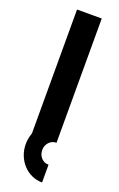

<svg xmlns="http://www.w3.org/2000/svg" viewBox="-168 -766 597 964"><g transform="rotate(20 131.0 -284.0)"><path d="M196 -58Q173 -58 157.5 -41Q142 -24 142 0Q142 25 157.5 42Q173 59 196 59H197V154Q167 154 141 142Q115 130 95.5 109Q76 88 65 60Q54 32 54 0Q54 -29 65 -60V-722H197V-58Z"/></g></svg>

Font: PostBus
Style: Regular
Weight: 400
Designer: Peter Wiegel
Version: Version 1.001